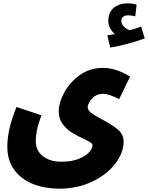

<svg xmlns="http://www.w3.org/2000/svg" viewBox="-20 -904 890 1154"><path d="M79 -261 229 -211Q209 -156 202 -121Q195 -86 195 -56Q195 2 238 35Q281 68 348 68Q409 68 451.5 51.5Q494 35 515 11.5Q536 -12 536 -31Q536 -40 523.5 -48Q511 -56 482 -70Q439 -90 409 -109Q379 -128 356 -159.5Q333 -191 333 -235Q333 -286 366 -347.5Q399 -409 459.5 -452.5Q520 -496 599 -496Q676 -496 762 -444L696 -308Q636 -340 600 -340Q570 -340 549 -325Q528 -310 517.5 -291Q507 -272 507 -261Q507 -241 528.5 -225Q550 -209 593 -186Q655 -154 689 -125Q723 -96 723 -52Q723 14 672.5 80Q622 146 533.5 188Q445 230 336 230Q251 230 180 202.5Q109 175 66.5 118Q24 61 24 -23Q24 -69 35.5 -125Q47 -181 79 -261ZM850 -673Q747 -636 643 -618L625 -692L671 -699Q653 -714 642 -734.5Q631 -755 631 -778Q631 -831 664.5 -857.5Q698 -884 745 -884Q777 -884 801 -876L793 -806Q767 -812 750 -812Q731 -812 720 -803Q709 -794 709 -780Q709 -759 724.5 -744Q740 -729 760 -722Q799 -733 828 -744Z"/></svg>

Font: Noto Sans Arabic CondBlack
Style: Regular
Weight: 900
Width: 3
Designer: Nadine Chahine
Foundry: Monotype Imaging Inc.
Version: Version 1.001